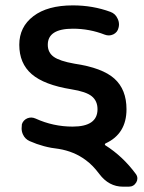

<svg xmlns="http://www.w3.org/2000/svg" viewBox="-20 -576 544 724"><path d="M254.9 -467.8Q160.2 -467.8 160.2 -407.2Q160.2 -377.9 182.6 -361.8Q205.1 -345.7 260.7 -335.9Q366.2 -320.3 411.6 -279.3Q457 -238.3 457 -164.1Q457 -71.3 377.9 -35.2Q376 -34.2 375.5 -31.7Q375 -29.3 377 -28.3Q443.4 13.7 492.2 80.1Q498 87.9 498 96.7Q498 104.5 494.1 111.3Q484.4 127.9 465.8 127.9H443.4Q390.6 127.9 354.5 80.1Q329.1 45.9 302.7 27.3Q259.8 -4.9 201.2 -14.6Q144.5 -20.5 91.8 -43.9Q74.2 -51.8 66.4 -69.3Q61.5 -80.1 61.5 -91.8Q61.5 -99.6 62.5 -107.4Q67.4 -123 83 -129.9Q90.8 -132.8 97.7 -132.8Q105.5 -132.8 114.3 -128.9Q180.7 -98.6 253.9 -98.6Q347.7 -98.6 347.7 -164.1Q347.7 -195.3 326.2 -212.9Q304.7 -230.5 249 -239.3Q146.5 -255.9 99.6 -296.4Q52.7 -336.9 52.7 -407.2Q52.7 -474.6 106 -515.1Q159.2 -555.7 254.9 -555.7Q330.1 -555.7 396.5 -531.2Q415 -524.4 422.9 -506.8Q428.7 -496.1 428.7 -483.4Q428.7 -477.5 426.8 -470.7Q422.9 -454.1 407.2 -446.3Q398.4 -442.4 390.6 -442.4Q382.8 -442.4 375 -445.3Q317.4 -467.8 254.9 -467.8Z"/></svg>

Font: Gen Jyuu Gothic Medium
Style: Regular
Weight: 500
Designer: [Source Han Sans]
Ryoko NISHIZUKA  (kana & ideographs); Paul D. Hunt (Latin, Greek & Cyrillic); Wenlong ZHANG  (bopomofo
Version: Version 1.002.20150607